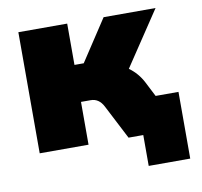

<svg xmlns="http://www.w3.org/2000/svg" viewBox="-73 -588 837 796"><g transform="rotate(-10 345.0 -190.0)"><path d="M54.2 0V-509.8H259.8V-335.9H298.8L413.1 -509.8H631.8L479 -280.8Q516.1 -253.9 537.1 -212.9L568.8 -150.9H665V129.9H490.2V0H428.2L354 -144Q335.4 -180.2 300.8 -180.2H259.8V0Z"/></g></svg>

Font: Mulish ExtraBlack
Style: Regular
Weight: 1000
Designer: Vernon Adams
Foundry: Vernon Adams
Version: Version 3.603; ttfautohint (v1.8.3)